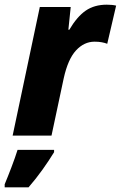

<svg xmlns="http://www.w3.org/2000/svg" viewBox="-41 -579 516 820"><path d="M13 0 129 -549H261L251 -452H255Q288 -508 325 -533.5Q362 -559 415 -559Q439 -559 455 -555L417 -392Q407 -396 393.5 -398.5Q380 -401 363 -401Q318 -401 283.5 -363.5Q249 -326 231 -244L179 0ZM-21 221V208Q-8 177 8 135Q24 93 34 61H190V71Q168 107 140.5 145.5Q113 184 81 221Z"/></svg>

Font: Noto Sans Disp ExtBd
Style: Italic
Weight: 800
Italic angle: -12°
Designer: Monotype Design Team
Foundry: Monotype Imaging Inc.
Version: Version 2.000;GOOG;noto-source:20170915:90ef993387c0